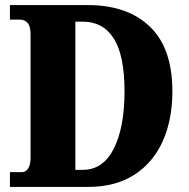

<svg xmlns="http://www.w3.org/2000/svg" viewBox="-20 -734 744 754"><path d="M19 0V-58H66Q82 -58 91 -73Q100 -88 100 -114V-600Q100 -631 88.5 -644Q77 -657 58 -657H19V-714H326Q480 -714 568.5 -629.5Q657 -545 657 -375Q657 -265 619.5 -180.5Q582 -96 508 -48Q434 0 326 0ZM305 -67Q385 -67 427 -150.5Q469 -234 469 -375Q469 -516 427 -582.5Q385 -649 305 -649H276V-67Z"/></svg>

Font: Noto Serif Hebrew Condensed Black
Style: Regular
Weight: 900
Width: 3
Designer: Monotype Design Team
Foundry: Monotype Imaging Inc.
Version: Version 2.004; ttfautohint (v1.8.4.7-5d5b)